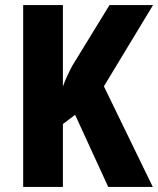

<svg xmlns="http://www.w3.org/2000/svg" viewBox="-20 -734 621 754"><path d="M580 0 388 -395 581 -714H410L264 -476C248 -445 235 -418 227 -394V-714H71V0H227V-247L275 -283L405 0Z"/></svg>

Font: Noto Sans Gurmukhi Condensed ExtraBold
Style: Regular
Weight: 800
Width: 3
Designer: Jelle Bosma - Monotype Design Team
Foundry: Monotype Imaging Inc.
Version: Version 2.004